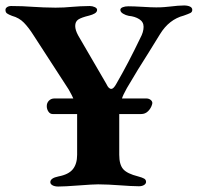

<svg xmlns="http://www.w3.org/2000/svg" viewBox="-20 -676 723 702"><path d="M683 -640Q683 -632 676 -628.5Q669 -625 652 -619Q598 -605 565 -551Q532 -498 523 -483Q485 -424 444 -354Q429 -327 426 -316H515Q524 -316 530.5 -311Q537 -306 537 -299L536 -294Q532 -280 521.5 -269.5Q511 -259 496 -259H416V-257V-110Q416 -74 430.5 -57.5Q445 -41 485 -31Q500 -27 507 -23Q514 -19 514 -11Q514 -4 506.5 0.5Q499 5 488 5Q464 5 410 1Q395 0 377 -1Q359 -2 339 -2Q320 -2 268 2Q216 6 193 6Q180 6 172 1.5Q164 -3 164 -10Q164 -25 194 -31Q231 -38 246.5 -57.5Q262 -77 262 -110V-248V-259H173Q163 -259 157 -268Q151 -277 151 -288Q151 -300 159 -308Q167 -316 179 -316H248Q245 -324 231 -349L102 -548Q85 -575 67.5 -593Q50 -611 24 -618Q11 -623 5.5 -627Q0 -631 0 -640Q0 -646 6 -650Q12 -654 21 -654Q62 -654 101 -651Q114 -650 139 -649Q164 -648 183 -648Q214 -648 244 -651Q254 -652 273.5 -653Q293 -654 308 -654Q318 -654 326.5 -650Q335 -646 335 -640Q335 -632 326.5 -627Q318 -622 306 -619Q277 -612 266 -604.5Q255 -597 255 -581Q255 -566 266 -546L369 -369Q377 -351 387 -351Q395 -351 405 -369Q449 -445 493 -537Q505 -559 505 -578Q505 -596 489 -606Q473 -616 451 -618Q440 -620 430 -626Q420 -632 420 -640Q420 -646 428.5 -649.5Q437 -653 449 -653Q468 -653 502 -651Q534 -649 551 -649Q568 -649 580 -650Q592 -651 601 -652Q633 -656 653 -656Q666 -656 674.5 -652Q683 -648 683 -640Z"/></svg>

Font: EB Garamond
Style: Bold
Weight: 700
Designer: Georg Duffner and Octavio Pardo
Foundry: Georg Duffner
Version: Version 1.000; ttfautohint (v1.6)